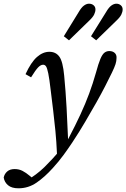

<svg xmlns="http://www.w3.org/2000/svg" viewBox="-123 -779 683 1038"><path d="M-23 239Q-60 239 -79.5 222.5Q-99 206 -103 181Q-99 161 -84 148Q-69 135 -44 135Q-20 135 -1 145Q18 155 37 171L48 180Q71 165 94 145.5Q117 126 139 102Q151 90 162.5 77.5Q174 65 185 52Q182 -15 176.5 -71.5Q171 -128 164.5 -181.5Q158 -235 151 -292Q144 -353 138 -382Q132 -411 126 -420Q120 -429 110 -429Q97 -429 83 -414.5Q69 -400 45 -361L15 -378Q45 -443 77 -471Q109 -499 144 -499Q179 -499 198 -472.5Q217 -446 224 -370Q232 -287 237 -196Q242 -105 245 -26Q285 -102 312 -160.5Q339 -219 359 -273Q379 -327 396 -387Q409 -435 419.5 -460Q430 -485 441.5 -494Q453 -503 468 -503Q486 -503 497 -493Q508 -483 507 -466Q507 -449 501.5 -432Q496 -415 482 -386Q464 -349 445 -312Q426 -275 398 -225Q370 -176 338.5 -122Q307 -68 268 -9Q246 24 220.5 59Q195 94 163 129Q119 178 74.5 208.5Q30 239 -23 239ZM222 -583 302 -713Q317 -739 331 -749Q345 -759 358 -759Q373 -759 383 -750.5Q393 -742 393 -728Q393 -715 386 -700.5Q379 -686 360 -668L250 -561ZM369 -583 450 -713Q465 -739 479 -749Q493 -759 506 -759Q520 -759 530 -750.5Q540 -742 540 -728Q540 -715 533 -700.5Q526 -686 507 -668L397 -561Z"/></svg>

Font: Source Serif 4 SmText
Style: Italic
Weight: 400
Italic angle: -12°
Designer: Frank Grießhammer
Foundry: Adobe
Version: Version 4.005;hotconv 1.1.0;makeotfexe 2.6.0